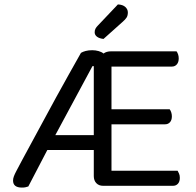

<svg xmlns="http://www.w3.org/2000/svg" viewBox="-20 -840 884 868"><path d="M397 -613Q412 -613 426 -609Q440 -605 448 -598Q461 -608 483 -608H778Q782 -603 785 -594.5Q788 -586 788 -576Q788 -559 779.5 -549Q771 -539 757 -539H484V-346H747Q751 -341 754 -332.5Q757 -324 757 -314Q757 -297 748.5 -287.5Q740 -278 726 -278H484V-68H783Q786 -63 789.5 -55Q793 -47 793 -36Q793 -19 784.5 -9.5Q776 0 762 0H446Q427 0 415.5 -12Q404 -24 404 -44V-162H194L108 3Q101 5 95.5 6.5Q90 8 79 8Q39 8 39 -24Q39 -33 43 -43.5Q47 -54 54 -67Q63 -84 81 -118Q99 -152 123.5 -196.5Q148 -241 176 -293.5Q204 -346 233.5 -399.5Q263 -453 292 -505Q321 -557 346 -601Q354 -606 367 -609.5Q380 -613 397 -613ZM230 -229H404V-541H398ZM513 -820Q535 -819 546.5 -808.5Q558 -798 558 -784Q558 -770 552.5 -761Q547 -752 533 -740L448 -664Q429 -666 418.5 -674Q408 -682 408 -694Q408 -704 412 -711Q416 -718 422 -724Z"/></svg>

Font: Baloo Bhai 2
Style: Regular
Weight: 400
Designer: Supriya Tembe, Noopur Datye and Ek Type
Foundry: Ek Type
Version: Version 1.640;PS 1.000;hotconv 16.6.51;makeotf.lib2.5.65220;